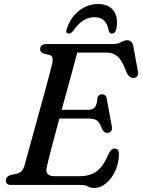

<svg xmlns="http://www.w3.org/2000/svg" viewBox="-20 -919 706 954"><path d="M384 0H35.5Q20.5 0 14.8 -6.5Q9 -13 9 -23Q9 -41.5 32 -49L63 -56Q78 -59.5 86.5 -68Q95 -76.5 101.5 -95.5Q105 -109 115 -145.2Q125 -181.5 138.8 -231.5Q152.5 -281.5 167.8 -336.8Q183 -392 197.5 -444.5Q212 -497 223 -538.8Q234 -580.5 239 -602Q248 -640 226.5 -645.5L199.5 -652Q191 -655 185.2 -660.2Q179.5 -665.5 179.5 -674Q179.5 -700 211.5 -700H539.5Q564 -700 580.8 -709.5Q597.5 -719 613 -719Q637 -719 642.5 -689.5L665 -565.5Q668.5 -550 662.5 -541.5Q656.5 -533 645.5 -532Q621 -529.5 607 -563.5Q587 -619 564.8 -638.2Q542.5 -657.5 510 -657.5H364Q356 -628.5 343.8 -583.2Q331.5 -538 316.8 -483.8Q302 -429.5 286.5 -373.5H418Q439.5 -373.5 450.8 -385.5Q462 -397.5 464 -432.5Q469.5 -450.5 486 -450.5Q507.5 -450.5 510.5 -428.5L535.5 -291Q538.5 -274.5 531.5 -266.8Q524.5 -259 514 -258.5Q496 -258.5 487 -278Q476 -310 461.8 -320Q447.5 -330 421.5 -330H275Q260 -274.5 246.8 -225Q233.5 -175.5 224.5 -139.8Q215.5 -104 212.5 -89Q201.5 -43.5 251 -43.5H375.5Q427.5 -43.5 461 -68.5Q494.5 -93.5 521 -157.5Q533 -181 549.5 -181Q571 -181 571 -153Q570.5 -109.5 553.2 -71Q536 -32.5 508 -8.8Q480 15 446.5 15Q431 15 417.5 7.5Q404 0 384 0ZM449.5 -833.5Q389.5 -833.5 344.5 -766.5Q332.5 -752 322 -752Q304 -752 312 -776Q330 -832 372.5 -865.5Q415 -899 467.5 -899Q519.5 -899 544.2 -865.5Q569 -832 558 -776Q553 -752 534.5 -752Q524.5 -752 520 -766.5Q510 -833.5 449.5 -833.5Z"/></svg>

Font: Fraunces 9pt S050
Style: Italic
Weight: 400
Italic angle: -16°
Version: Version 1.000; ttfautohint (v1.8.3)